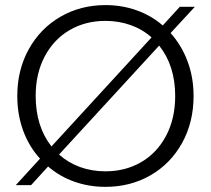

<svg xmlns="http://www.w3.org/2000/svg" viewBox="-20 -727 828 754"><path d="M42 0 137.2 -104Q94.2 -150.9 71 -213.9Q47.9 -276.9 47.9 -350.1Q47.9 -453.1 93.5 -534.7Q139.2 -616.2 218 -661.6Q296.9 -707 394 -707Q459 -707 516.6 -686.5Q574.2 -666 619.1 -627L686 -700.2H745.1L649.9 -597.2Q692.9 -549.3 716.6 -486.1Q740.2 -422.9 740.2 -350.1Q740.2 -247.1 695.1 -165.5Q649.9 -84 571 -38.6Q492.2 6.8 394 6.8Q329.1 6.8 271.5 -13.7Q213.9 -34.2 168.9 -73.2L102.1 0ZM120.1 -350.1Q120.1 -231 182.1 -151.9L575.2 -580.1Q539.1 -612.3 492.4 -628.7Q445.8 -645 394 -645Q315.9 -645 253.9 -609.1Q191.9 -573.2 156 -506.1Q120.1 -439 120.1 -350.1ZM211.9 -120.1Q248 -87.9 294.4 -71Q340.8 -54.2 394 -54.2Q472.2 -54.2 534.2 -90.1Q596.2 -126 632.1 -193.6Q668 -261.2 668 -350.1Q668 -468.8 605 -547.9Z"/></svg>

Font: Poppins Light
Style: Regular
Weight: 300
Designer: Ninad Kale (Devanagari), Jonny Pinhorn (Latin)
Foundry: Indian Type Foundry
Version: 4.004